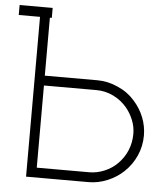

<svg xmlns="http://www.w3.org/2000/svg" viewBox="-63 -798 732 845"><g transform="rotate(5 303.0 -375.0)"><path d="M584.5 -225Q584.5 -178.5 565.8 -136.2Q547 -94 513.5 -62.5Q483.5 -34 442.8 -17Q402 0 359.5 0H83.5V-706H-10.5V-750H135.5V-706H127V-450H359.5Q405.5 -450 450 -430Q495 -410.5 525 -376Q553.5 -344.5 569 -305.8Q584.5 -267 584.5 -225ZM537.5 -229Q537.5 -259.5 526 -288.5Q514.5 -317.5 495 -341.5Q469.5 -372 434 -389.2Q398.5 -406.5 359.5 -406.5H127V-43.5H359.5Q392.5 -43.5 425.5 -57.2Q458.5 -71 482.5 -95Q509.5 -122 523.5 -156Q537.5 -190 537.5 -229Z"/></g></svg>

Font: Russisch Sans ExtraLight
Style: Regular
Weight: 200
Width: 4
Designer: Michael Sharanda (font) & Cristiano Sobral (main changes)
Foundry: Michael Sharanda
Version: Version 2.00;September 8, 2020;FontCreator 13.0.0.2681 64-bi